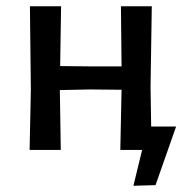

<svg xmlns="http://www.w3.org/2000/svg" viewBox="-20 -481 604 616"><path d="M75 0 79 -193 76 -461H176L173 -269L272 -268H370L368 -461H467L463 -202L465 -75H545L479 113L408 115L436 0H366L370 -193L268 -194L172 -192L175 0Z"/></svg>

Font: Alegreya Sans Medium
Style: Regular
Weight: 500
Designer: Juan Pablo del Peral
Foundry: Huerta Tipografica
Version: Version 2.007